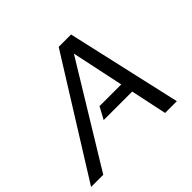

<svg xmlns="http://www.w3.org/2000/svg" viewBox="-218 -898 1099 1099"><g transform="rotate(-45 331.0 -349.0)"><path d="M41.5 0H-57.1L378.9 -698.2H479L637.2 0H542L495.6 -219.7H264.6L304.2 -293H480L413.1 -609.4Z"/></g></svg>

Font: Sansation
Style: Italic
Weight: 400
Designer: Bernd Montag
Version: Version 1.301